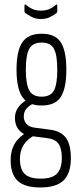

<svg xmlns="http://www.w3.org/2000/svg" viewBox="-20 -637 357 848"><path d="M158 191Q89 191 58 161.5Q27 132 27 70Q27 27 46 -4Q65 -35 102 -54L136 -41Q102 -24 85 2Q68 28 68 64Q68 111 89.5 131.5Q111 152 160 152Q210 152 231.5 130Q253 108 253 60Q253 18 238 -2.5Q223 -23 188 -27L118 -36Q84 -40 65 -61.5Q46 -83 46 -115Q46 -137 55 -153.5Q64 -170 78.5 -182Q93 -194 108 -203L136 -184Q111 -173 98 -158.5Q85 -144 85 -123Q85 -103 97 -89.5Q109 -76 134 -73L202 -64Q249 -58 271 -28.5Q293 1 293 62Q293 128 261 159.5Q229 191 158 191ZM164 -171Q104 -171 78.5 -209Q53 -247 53 -329Q53 -412 78.5 -450Q104 -488 164 -488Q224 -488 248.5 -450Q273 -412 273 -329Q273 -247 248.5 -209Q224 -171 164 -171ZM164 -210Q204 -210 218.5 -238Q233 -266 233 -329Q233 -393 218.5 -421Q204 -449 164 -449Q124 -449 109 -421Q94 -393 94 -329Q94 -266 109 -238Q124 -210 164 -210ZM161 -553Q137 -553 119.5 -562.5Q102 -572 91 -580Q88 -583 88 -588V-612Q88 -616 90 -617Q92 -618 94 -616Q108 -604 124 -597Q140 -590 161 -590Q182 -590 198 -597Q214 -604 227 -616Q230 -618 231.5 -617Q233 -616 233 -612V-588Q233 -583 230 -580Q219 -571 201.5 -562Q184 -553 161 -553Z"/></svg>

Font: Sofia Sans Extra Condensed Light
Style: Regular
Weight: 300
Designer: Botio Nikoltchev, Ani Petrova
Foundry: lettersoup
Version: Version 4.101